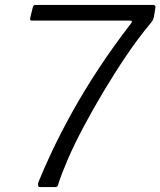

<svg xmlns="http://www.w3.org/2000/svg" viewBox="-20 -762 653 782"><path d="M603 -742Q609 -742 611.5 -739Q614 -736 613 -731L608 -700Q607 -692 604 -684Q601 -676 593 -667Q543 -607 495 -536Q447 -465 402.5 -390.5Q358 -316 320.5 -245.5Q283 -175 257 -115Q231 -55 218 -14Q217 -6 213.5 -3Q210 0 204 0H144Q137 0 135.5 -5Q134 -10 136 -19Q158 -74 192.5 -147Q227 -220 274 -305Q321 -390 381.5 -482Q442 -574 514 -667Q518 -672 517 -675Q516 -678 510 -678H111Q105 -678 103.5 -680.5Q102 -683 103 -689L114 -734Q116 -739 118.5 -740.5Q121 -742 126 -742Z"/></svg>

Font: Libre Franklin Thin Light
Style: Italic
Weight: 300
Italic angle: -8°
Version: Version 3.000